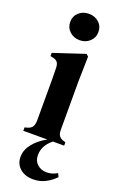

<svg xmlns="http://www.w3.org/2000/svg" viewBox="-175 -744 629 1012"><g transform="rotate(20 140.0 -237.5)"><path d="M137 -550Q104 -550 81 -571Q58 -592 58 -624Q58 -657 81 -677.5Q104 -698 137 -698Q170 -698 193 -677.5Q216 -657 216 -624Q216 -592 193 -571Q170 -550 137 -550ZM22 0V-19L37 -23Q57 -29 64 -41Q71 -53 72 -73V-257Q72 -288 72 -314.5Q72 -341 71 -369Q71 -389 63.5 -400.5Q56 -412 36 -416L22 -419V-437L197 -495L209 -484L206 -342V-72Q206 -52 213.5 -40Q221 -28 240 -22L251 -19V0ZM158 223Q112 223 83.5 198.5Q55 174 55 133Q55 101 73.5 73Q92 45 121 23Q150 1 182 -11H204Q138 31 138 94Q138 126 159 145Q180 164 212 164Q229 164 244 159Q259 154 271 147L280 166Q258 190 226.5 206.5Q195 223 158 223Z"/></g></svg>

Font: DeepMind Serif Text
Style: Regular
Weight: 400
Designer: Frank Grießhammer / Modifications: Colophon Foundry
Foundry: Colophon Foundry
Version: Version 5.003; ttfautohint (v1.8.2)